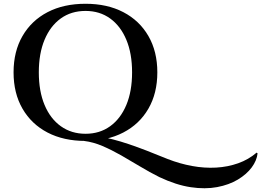

<svg xmlns="http://www.w3.org/2000/svg" viewBox="-20 -734 1387 1019"><path d="M426 14 410 -21Q455 -18 496 -11.5Q537 -5 578 5.5Q619 16 663.5 31Q708 46 758.5 65.5Q809 85 870 110Q934 135 999.5 147Q1065 159 1127 155.5Q1189 152 1244 132.5Q1299 113 1342 76L1347 80Q1343 118 1316 154.5Q1289 191 1242.5 219Q1196 247 1132.5 259Q1069 271 992 259.5Q915 248 826 206Q774 180 723.5 149.5Q673 119 623 90.5Q573 62 524 41Q475 20 426 14ZM434 -714Q549 -714 634.5 -669.5Q720 -625 767.5 -543Q815 -461 815 -350Q815 -239 767.5 -157Q720 -75 634 -30.5Q548 14 434 14Q318 14 232.5 -30.5Q147 -75 99.5 -157Q52 -239 52 -350Q52 -461 99.5 -543Q147 -625 232.5 -669.5Q318 -714 434 -714ZM434 -24Q509 -24 564.5 -64Q620 -104 650.5 -177Q681 -250 681 -350Q681 -450 650.5 -523Q620 -596 564.5 -636Q509 -676 434 -676Q358 -676 302.5 -636Q247 -596 216.5 -523Q186 -450 186 -350Q186 -250 216.5 -177Q247 -104 303 -64Q359 -24 434 -24Z"/></svg>

Font: Cinzel SemiBold
Style: Regular
Weight: 600
Designer: Natanael Gama
Version: Version 2.000